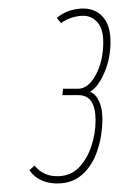

<svg xmlns="http://www.w3.org/2000/svg" viewBox="-20 -794 279 450"><path d="M49 -395 61 -406Q81 -381 114 -381Q145 -381 164.5 -401Q184 -421 194 -451Q204 -481 204 -512Q204 -571 164 -571H126L128 -586H163Q187 -586 204.5 -618.5Q222 -651 222 -695Q222 -726 208.5 -741.5Q195 -757 175 -757Q163 -757 149.5 -753Q136 -749 123 -740L113 -752Q129 -765 145 -769.5Q161 -774 175 -774Q204 -774 221.5 -754Q239 -734 239 -696Q239 -657 224.5 -623.5Q210 -590 191 -579Q205 -573 212.5 -556Q220 -539 220 -516Q220 -477 208.5 -442Q197 -407 173.5 -385.5Q150 -364 114 -364Q94 -364 77 -371.5Q60 -379 49 -395Z"/></svg>

Font: Georama Condensed Thin
Style: Italic
Weight: 100
Width: 3
Italic angle: -9°
Designer: Jean-Baptiste Levee
Foundry: Production Type
Version: Version 1.000